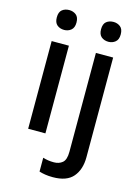

<svg xmlns="http://www.w3.org/2000/svg" viewBox="-143 -822 829 1140"><g transform="rotate(15 272.0 -252.0)"><path d="M137 -744Q161 -744 179 -730Q197 -716 197 -683Q197 -651 179 -636.5Q161 -622 137 -622Q111 -622 93.5 -636.5Q76 -651 76 -683Q76 -716 93.5 -730Q111 -744 137 -744ZM189 -539V0H83V-539ZM348 -683Q348 -716 365.5 -730Q383 -744 409 -744Q433 -744 451 -730Q469 -716 469 -683Q469 -651 451 -636.5Q433 -622 409 -622Q383 -622 365.5 -636.5Q348 -651 348 -683ZM298 240Q272 240 250.5 236.5Q229 233 214 228V143Q230 148 246 150.5Q262 153 282 153Q313 153 334 135.5Q355 118 355 69V-539H461V74Q461 149 422.5 194.5Q384 240 298 240Z"/></g></svg>

Font: Noto Sans Tamil Medium
Style: Regular
Weight: 500
Designer: Jelle Bosma - Monotype Design Team
Foundry: Monotype Imaging Inc.
Version: Version 2.004; ttfautohint (v1.8.4.7-5d5b)